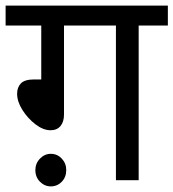

<svg xmlns="http://www.w3.org/2000/svg" viewBox="-20 -642 618 684"><path d="M208 -551V-234Q208 -208 195.5 -193Q183 -178 160 -178Q134 -178 106.5 -199Q79 -220 60 -250Q41 -280 41 -308Q41 -331 54.5 -345Q68 -359 102 -359H127V-551H0V-622H578V-551H474V0H393V-551ZM106 -36Q106 -60 122.5 -77Q139 -94 161 -94Q184 -94 200 -77Q216 -60 216 -36Q216 -11 200 5.5Q184 22 161 22Q139 22 122.5 5.5Q106 -11 106 -36Z"/></svg>

Font: Noto Sans
Style: Italic
Weight: 400
Italic angle: -12°
Designer: Monotype Design Team
Foundry: Monotype Imaging Inc.
Version: Version 2.013; ttfautohint (v1.8.4.7-5d5b)